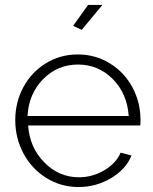

<svg xmlns="http://www.w3.org/2000/svg" viewBox="-20 -750 623 780"><path d="M312 -628.9 276.9 -645 337.9 -730H396ZM298.8 9.8Q227.5 9.8 168.2 -27.1Q108.9 -64 75.4 -126.5Q42 -189 42 -262.2Q42 -335 75 -396Q107.9 -457 166.3 -492.9Q224.6 -528.8 295.9 -528.8Q367.7 -528.8 426.5 -492.4Q485.4 -456.1 518.1 -395Q550.8 -334 550.8 -262.2Q550.8 -245.1 549.8 -240.2H94.2Q100.6 -150.4 160.2 -90.1Q219.7 -29.8 300.8 -29.8Q355 -29.8 403.1 -57.9Q451.2 -85.9 470.2 -129.9L514.2 -118.2Q491.7 -62.5 431.2 -26.4Q370.6 9.8 298.8 9.8ZM91.8 -278.8H502.9Q496.6 -370.1 438 -429Q379.4 -487.8 296.9 -487.8Q213.9 -487.8 155.3 -428.5Q96.7 -369.1 91.8 -278.8Z"/></svg>

Font: Rawline Light
Style: Regular
Weight: 300
Designer: Matt McInerney, Pablo Impallari, Rodrigo Fuenzalida
Foundry: Matt McInerney, Pablo Impallari, Rodrigo Fuenzalida
Version: Version 4.020;PS 004.020;hotconv 1.0.88;makeotf.lib2.5.64775